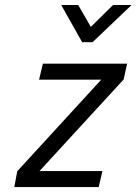

<svg xmlns="http://www.w3.org/2000/svg" viewBox="-20 -758 553 778"><path d="M138.2 -435.1 153.8 -500H495.1L481 -436L140.1 -64.9H395L379.9 0H38.1L49.8 -64L390.1 -435.1ZM355 -586.9H313L228 -737.8H296.9L348.1 -648.9L438 -737.8H513.2Z"/></svg>

Font: TitilliumWeb-Italic
Style: Italic
Weight: 400
Italic angle: -13°
Version: Version 1.001;PS 57.000;hotconv 1.0.70;makeotf.lib2.5.55311